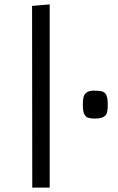

<svg xmlns="http://www.w3.org/2000/svg" viewBox="-20 -857 540 877"><path d="M126.5 -830.1 207 -836.9V0H127.4ZM370.6 -430.2Q381.8 -442.9 407.2 -442.9Q432.6 -442.9 443.6 -440.2Q454.6 -437.5 460.9 -430.2Q472.2 -418 472.2 -379.9Q472.2 -341.8 463.4 -331.5Q449.7 -315.4 415.5 -315.4Q381.3 -315.4 372.3 -325.4Q363.3 -335.4 360.8 -347.9Q358.4 -360.4 358.4 -379.6Q358.4 -398.9 361.1 -411.1Q363.8 -423.3 370.6 -430.2Z"/></svg>

Font: Armata
Style: Regular
Weight: 400
Designer: Viktoriya Grabowska
Foundry: Viktoriya Grabowska
Version: Version 1.003